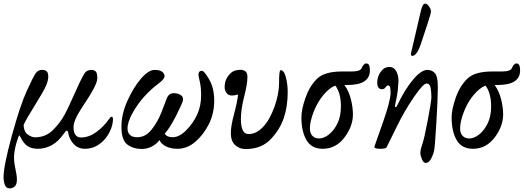

<svg xmlns="http://www.w3.org/2000/svg" viewBox="-46 -811 2895 1061"><path d="M-26.4 168.9Q-26.4 106.4 19.5 -61.3Q65.4 -229 101.6 -307.9Q137.7 -386.7 150.9 -405.8Q164.1 -424.8 186 -424.8Q202.6 -424.8 211.7 -417.2Q220.7 -409.7 220.7 -386.7Q220.7 -366.2 207.8 -336.2Q194.8 -306.2 146.7 -229.2Q98.6 -152.3 84.5 -120.6Q85.4 -84 106.9 -68.1Q128.4 -52.2 147.5 -52.2Q206.5 -52.2 246.6 -92.5Q286.6 -132.8 308.8 -173.3Q331.1 -213.9 373.8 -310.5Q416.5 -407.2 430.4 -416Q444.3 -424.8 458 -424.8Q472.7 -424.8 482.2 -417Q491.7 -409.2 491.7 -378.9Q491.7 -358.9 471.4 -320.8Q451.2 -282.7 405.8 -214.6Q360.4 -146.5 360.4 -108.9Q360.4 -51.3 402.3 -51.3Q444.3 -51.3 485.4 -80.6Q526.4 -109.9 558.1 -155.3Q565.4 -166 571.8 -166Q578.1 -166 578.1 -150.4Q578.1 -146 577.6 -140.1Q573.2 -101.6 550.8 -65.7Q528.3 -29.8 495.6 -9.3Q462.9 11.2 423.8 11.2Q384.8 11.2 360.4 -15.9Q335.9 -43 331.1 -76.2Q329.1 -88.9 323.5 -88.9Q317.9 -88.9 309.1 -75.7Q275.9 -27.8 239.3 -8.3Q202.6 11.2 163.6 11.2Q130.4 11.2 107.4 -2.9Q84 -17.6 65.4 -56.6Q60.5 -66.4 57.6 -59.6Q39.6 -11.7 33.7 29.1Q27.8 69.8 37.6 113.8Q47.4 157.7 47.4 181.6Q47.4 209 35.2 219.5Q22.9 230 7.3 230Q-12.2 230 -19.3 210.2Q-26.4 190.4 -26.4 168.9Z M625 -110.4Q625 -180.2 658.2 -254.2Q691.4 -328.1 733.2 -376.5Q774.9 -424.8 809.1 -424.8Q835.9 -424.8 849.6 -414.8Q863.3 -404.8 863.3 -389.2Q863.3 -373.5 826.4 -346.4Q789.6 -319.3 752.2 -278.3Q714.8 -237.3 686.8 -187Q658.7 -136.7 658.7 -100.1Q658.7 -80.1 671.1 -66.4Q683.6 -52.7 712.9 -52.7Q756.8 -52.7 790 -92.8Q823.2 -132.8 845.5 -188.7Q867.7 -244.6 873.5 -261.7Q886.7 -304.2 930.2 -294.4Q973.6 -285.6 963.4 -250.5Q958.5 -234.4 925.8 -168.9Q893.1 -104.5 864.3 -72.3Q876 -52.7 908.2 -52.7Q944.8 -52.7 982.7 -90.8Q1020.5 -128.9 1043 -176.8Q1065.4 -224.6 1065.4 -284.2Q1065.4 -329.6 1058.1 -360.1Q1050.8 -390.6 1050.8 -397.9Q1050.8 -419.9 1070.3 -419.9Q1082 -419.9 1109.9 -372.1Q1137.7 -324.2 1137.7 -254.4Q1137.7 -184.6 1108.9 -126.5Q1080.1 -68.4 1034.7 -28.6Q989.3 11.2 935.1 11.2Q897.5 11.2 871.1 -2.2Q844.7 -15.6 835 -37.1Q822.3 -17.6 795.4 -2.7Q768.6 12.2 737.3 12.2Q690.4 12.2 657.7 -12.2Q625 -36.6 625 -110.4Z M1229.5 -75.2Q1229.5 -114.3 1247.8 -182.4Q1266.1 -250.5 1269.5 -289.1Q1252.9 -283.2 1236.3 -283.2Q1214.8 -283.2 1205.1 -298.1Q1195.3 -313 1195.3 -327.1Q1195.3 -362.8 1210.9 -385.5Q1226.6 -408.2 1242.2 -416.5Q1257.8 -424.8 1285.2 -425.3Q1297.9 -425.3 1309.6 -417.2Q1321.3 -409.2 1321.3 -385.7Q1321.3 -346.7 1303.2 -276.6Q1285.2 -206.5 1285.2 -154.3Q1285.2 -113.3 1295.2 -91.8Q1305.2 -70.3 1328.1 -70.3Q1370.1 -70.3 1407.2 -109.1Q1444.3 -147.9 1470.2 -219.5Q1496.1 -291 1496.1 -352.5Q1496.1 -421.9 1503.9 -422.9Q1522.5 -424.8 1533.2 -385.7Q1543.9 -346.7 1543.9 -301.8Q1543.9 -225.1 1522.9 -160.9Q1502 -96.7 1450.2 -42Q1398.4 12.7 1311.5 12.7Q1277.3 12.7 1253.4 -9.3Q1229.5 -31.2 1229.5 -75.2Z M1619.6 -162.6Q1619.6 -205.6 1641.8 -269.8Q1664.1 -334 1705.1 -375Q1746.1 -416 1843.8 -416H1897Q1945.8 -416 1953.1 -435.5Q1957 -445.8 1963.9 -453.1Q1970.7 -460.4 1977.1 -460.4Q1989.3 -460.4 1993.7 -450.2Q1998 -439.9 1998 -421.9Q1998 -341.3 1874 -341.3H1857.4Q1882.3 -306.6 1893.3 -261.7Q1904.3 -216.8 1904.3 -178.2Q1904.3 -113.3 1857.2 -51Q1810.1 11.2 1737.8 11.2Q1675.3 11.2 1647.5 -36.9Q1619.6 -85 1619.6 -162.6ZM1666.5 -101.6Q1666.5 -75.2 1680.2 -60.5Q1693.8 -45.9 1717.3 -45.9Q1744.1 -45.9 1772 -68.1Q1799.8 -90.3 1818.8 -129.2Q1837.9 -168 1837.9 -223.6Q1837.9 -296.4 1807.1 -337.9Q1775.4 -326.7 1741.5 -286.4Q1707.5 -246.1 1687 -192.4Q1666.5 -138.7 1666.5 -101.6Z M2151.9 -308.6Q2149.4 -287.1 2137.2 -229.5Q2135.3 -218.8 2139.9 -218.8Q2144.5 -218.8 2149.4 -229.5Q2191.9 -318.4 2237.1 -371.6Q2282.2 -424.8 2315.4 -424.8Q2339.8 -424.8 2356.7 -407.7Q2373.5 -390.6 2373.5 -329.1Q2373.5 -267.6 2365.2 -130.9Q2356.9 5.9 2353 21Q2335 89.4 2306.6 89.4Q2293.9 89.4 2285.4 68.4Q2276.9 47.4 2276.9 34.7Q2276.9 16.1 2287.4 -12.9Q2297.9 -42 2317.9 -147Q2337.9 -252 2337.9 -274.4Q2337.9 -301.3 2333.7 -325.4Q2329.6 -349.6 2311.5 -349.6Q2292.5 -349.6 2240.2 -272.9Q2188 -196.3 2149.2 -116.2Q2110.4 -36.1 2090.3 2.9Q2085.9 11.7 2052.5 11.2Q2019 10.7 2023.4 -2L2072.3 -141.1Q2110.8 -251 2112.3 -295.9Q2112.8 -307.1 2110.6 -323Q2108.4 -338.9 2099.6 -338.9Q2090.8 -338.9 2084.2 -328.4Q2077.6 -317.9 2065.4 -317.9Q2038.6 -317.9 2038.6 -355Q2038.6 -387.2 2057.9 -414.3Q2077.1 -441.4 2106.4 -440.9Q2131.3 -440.9 2144.3 -416.3Q2157.2 -391.6 2155.8 -359.4Q2154.3 -331.1 2151.9 -308.6ZM2231.9 -502Q2225.1 -502 2225.1 -512.2Q2225.1 -515.6 2225.6 -518.6L2280.3 -752.9Q2289.1 -790.5 2303.2 -791Q2314.5 -791 2325 -775.4Q2335.4 -759.8 2335.4 -748Q2335.4 -736.3 2317.9 -683.6L2280.8 -571.3Q2257.8 -502 2231.9 -502Z M2449.7 -162.6Q2449.7 -205.6 2471.9 -269.8Q2494.1 -334 2535.2 -375Q2576.2 -416 2673.8 -416H2727.1Q2775.9 -416 2783.2 -435.5Q2787.1 -445.8 2793.9 -453.1Q2800.8 -460.4 2807.1 -460.4Q2819.3 -460.4 2823.7 -450.2Q2828.1 -439.9 2828.1 -421.9Q2828.1 -341.3 2704.1 -341.3H2687.5Q2712.4 -306.6 2723.4 -261.7Q2734.4 -216.8 2734.4 -178.2Q2734.4 -113.3 2687.3 -51Q2640.1 11.2 2567.9 11.2Q2505.4 11.2 2477.5 -36.9Q2449.7 -85 2449.7 -162.6ZM2496.6 -101.6Q2496.6 -75.2 2510.3 -60.5Q2523.9 -45.9 2547.4 -45.9Q2574.2 -45.9 2602.1 -68.1Q2629.9 -90.3 2648.9 -129.2Q2668 -168 2668 -223.6Q2668 -296.4 2637.2 -337.9Q2605.5 -326.7 2571.5 -286.4Q2537.6 -246.1 2517.1 -192.4Q2496.6 -138.7 2496.6 -101.6Z"/></svg>

Font: Junicode
Style: Regular
Weight: 400
Designer: Peter S. Baker
Foundry: Briery Creek Software
Version: Version 0.7.2